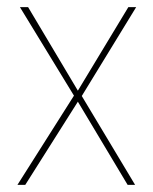

<svg xmlns="http://www.w3.org/2000/svg" viewBox="-20 -520 431 540"><path d="M199 -265 59 -500H36L188 -251L29 0H51L199 -234L339 0H360L210 -250L363 -500H341Z"/></svg>

Font: Advent Pro Thin
Style: Regular
Weight: 250
Version: Version 3.000